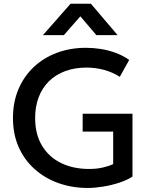

<svg xmlns="http://www.w3.org/2000/svg" viewBox="-20 -964 791 1000"><path d="M438.5 15Q355 15 284 -10.5Q213 -36 159.8 -83.8Q106.5 -131.5 77 -198.5Q47.5 -265.5 47.5 -349Q47.5 -432 76 -499.2Q104.5 -566.5 155.8 -614.8Q207 -663 276.2 -689Q345.5 -715 427.5 -715Q465.5 -715 504.5 -709Q543.5 -703 581.2 -689.2Q619 -675.5 653 -652L604 -564Q566 -588 521.8 -600Q477.5 -612 430.5 -612Q369.5 -612 320 -593.8Q270.5 -575.5 235.5 -541.2Q200.5 -507 181.8 -458.5Q163 -410 163 -349.5Q163 -264.5 199 -205Q235 -145.5 298.2 -114.8Q361.5 -84 444 -84Q484.5 -84 517 -91.8Q549.5 -99.5 569.5 -109.5V-278.5H410.5V-371.5H670V-44.5Q642.5 -26 601.2 -12.5Q560 1 516.2 8Q472.5 15 438.5 15ZM203.5 -781 347.5 -944.5H453.5L592.5 -781H482L398.5 -879L312.5 -781Z"/></svg>

Font: Geologica EX
Style: Regular
Weight: 400
Designer: Sindre Bremnes, Frode Helland
Foundry: Monokrom Skriftforlag AS
Version: Version 1.010;gftools[0.9.28]